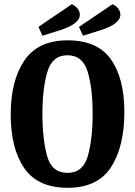

<svg xmlns="http://www.w3.org/2000/svg" viewBox="-20 -872 643 914"><path d="M572 -339Q572 -174 508.5 -76Q445 22 302 22Q160 22 95.5 -71.5Q31 -165 31 -327Q31 -488 96 -584Q161 -680 302 -680Q444 -680 508 -589.5Q572 -499 572 -339ZM421 -332Q421 -451 397.5 -530Q374 -609 301 -609Q229 -609 205.5 -530Q182 -451 182 -332Q182 -208 204.5 -128.5Q227 -49 301 -49Q375 -49 398 -129Q421 -209 421 -332ZM360 -802Q360 -758 265 -728L182 -702L163 -744L322 -852Q339 -844 349.5 -831Q360 -818 360 -802ZM553 -802Q553 -758 458 -728L375 -702L356 -744L516 -852Q533 -844 543 -831Q553 -818 553 -802Z"/></svg>

Font: Sansita Medium
Style: Regular
Weight: 500
Designer: Pablo Cosgaya
Foundry: Omnibus-Type
Version: Version 1.006